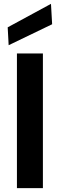

<svg xmlns="http://www.w3.org/2000/svg" viewBox="-20 -978 310 998"><path d="M68 0V-700H203V0ZM25 -743 20 -836 245 -958 251 -852Z"/></svg>

Font: DM Sans 20pt
Style: Bold
Weight: 700
Version: Version 4.004;gftools[0.9.30]